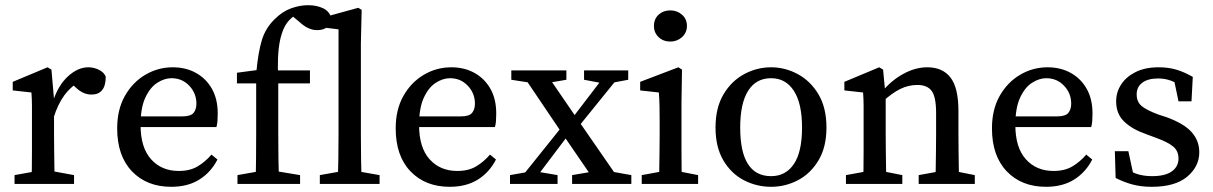

<svg xmlns="http://www.w3.org/2000/svg" viewBox="-20 -708 4670 739"><path d="M36 0V-34L136 -52H167L265 -34V0ZM101 0Q102 -21 102.5 -55.5Q103 -90 103 -127.5Q103 -165 103 -193V-238Q103 -276 103 -300Q103 -324 101 -352L29 -360V-393L163 -449L178 -440L188 -325V-193Q188 -165 188.5 -127.5Q189 -90 189.5 -55.5Q190 -21 191 0ZM186 -254 172 -318H184Q204 -380 242 -414.5Q280 -449 320 -449Q341 -449 360.5 -439.5Q380 -430 387 -413Q387 -344 332 -344Q301 -344 274 -369L249 -392L293 -398Q253 -376 227.5 -341Q202 -306 186 -254Z M639 11Q545 11 488 -48.5Q431 -108 431 -214Q431 -286 460.5 -338.5Q490 -391 539 -420Q588 -449 645 -449Q695 -449 734 -427.5Q773 -406 795.5 -366.5Q818 -327 818 -271Q818 -255 817 -242Q816 -229 813 -219H470V-260H681Q714 -260 725 -273.5Q736 -287 736 -309Q736 -349 708.5 -378Q681 -407 640 -407Q613 -407 585.5 -389.5Q558 -372 539.5 -332.5Q521 -293 521 -227Q521 -140 561.5 -95Q602 -50 668 -50Q711 -50 740.5 -67.5Q770 -85 794 -113L817 -94Q792 -45 747.5 -17Q703 11 639 11Z M894 0V-34L996 -52H1026L1135 -34V0ZM964 0Q965 -48 965.5 -96Q966 -144 966 -193V-387H892V-428L997 -442L966 -426L967 -434Q974 -508 988 -554Q1002 -600 1037 -634Q1067 -664 1100.5 -676Q1134 -688 1166 -688Q1199 -688 1224 -676Q1249 -664 1256 -636Q1255 -617 1240.5 -604.5Q1226 -592 1200 -592Q1166 -592 1132 -624L1091 -658L1170 -677L1189 -649Q1182 -654 1172 -657Q1162 -660 1154 -660Q1123 -660 1096 -633Q1069 -607 1057.5 -551Q1046 -495 1051 -400V-193Q1051 -96 1054 0ZM1009 -387V-437H1173V-387Z M1211 0V-34L1312 -52H1338L1441 -34V0ZM1280 0Q1283 -96 1283 -193V-595L1210 -604V-637L1359 -678L1372 -670L1369 -540V-193Q1369 -96 1372 0Z M1711 11Q1617 11 1560 -48.5Q1503 -108 1503 -214Q1503 -286 1532.5 -338.5Q1562 -391 1611 -420Q1660 -449 1717 -449Q1767 -449 1806 -427.5Q1845 -406 1867.5 -366.5Q1890 -327 1890 -271Q1890 -255 1889 -242Q1888 -229 1885 -219H1542V-260H1753Q1786 -260 1797 -273.5Q1808 -287 1808 -309Q1808 -349 1780.5 -378Q1753 -407 1712 -407Q1685 -407 1657.5 -389.5Q1630 -372 1611.5 -332.5Q1593 -293 1593 -227Q1593 -140 1633.5 -95Q1674 -50 1740 -50Q1783 -50 1812.5 -67.5Q1842 -85 1866 -113L1889 -94Q1864 -45 1819.5 -17Q1775 11 1711 11Z M1943 0V-34L2022 -48H2043L2126 -34V0ZM1966 0 2160 -242 2192 -221 2025 0ZM2182 0V-34L2287 -52H2309L2410 -34V0ZM2191 -201 2161 -225 2323 -437H2382ZM2277 0 2144 -194 1980 -437H2074L2200 -253L2375 0ZM1948 -401V-437H2160V-401L2072 -386H2045ZM2228 -401V-437H2398V-401L2323 -387H2302Z M2450 0V-34L2548 -52H2575L2667 -34V0ZM2516 0Q2517 -21 2517.5 -55.5Q2518 -90 2518.5 -127.5Q2519 -165 2519 -193V-236Q2519 -274 2518.5 -299Q2518 -324 2516 -352L2444 -360V-393L2591 -449L2605 -440L2603 -314V-193Q2603 -165 2603 -127.5Q2603 -90 2603.5 -55.5Q2604 -21 2605 0ZM2560 -548Q2533 -548 2515 -565Q2497 -582 2497 -608Q2497 -635 2515 -651.5Q2533 -668 2560 -668Q2586 -668 2605 -651.5Q2624 -635 2624 -608Q2624 -582 2605 -565Q2586 -548 2560 -548Z M2948 11Q2892 11 2843 -14.5Q2794 -40 2764 -91Q2734 -142 2734 -217Q2734 -293 2764.5 -344.5Q2795 -396 2844 -422.5Q2893 -449 2948 -449Q3002 -449 3051 -422.5Q3100 -396 3130.5 -344.5Q3161 -293 3161 -217Q3161 -142 3130.5 -91Q3100 -40 3051.5 -14.5Q3003 11 2948 11ZM2948 -30Q3004 -30 3035.5 -76.5Q3067 -123 3067 -217Q3067 -310 3035.5 -358.5Q3004 -407 2948 -407Q2890 -407 2859.5 -358.5Q2829 -310 2829 -217Q2829 -30 2948 -30Z M3580 0Q3581 -21 3581.5 -55Q3582 -89 3582.5 -126.5Q3583 -164 3583 -193V-273Q3583 -335 3566 -358Q3549 -381 3511 -381Q3477 -381 3446 -366Q3415 -351 3377 -317L3367 -355H3375Q3410 -398 3456.5 -423.5Q3503 -449 3549 -449Q3608 -449 3638.5 -409.5Q3669 -370 3669 -281V-193Q3669 -164 3669.5 -126.5Q3670 -89 3670.5 -55Q3671 -21 3672 0ZM3236 0V-34L3335 -52H3362L3453 -34V0ZM3302 0Q3303 -21 3303.5 -55.5Q3304 -90 3304 -127.5Q3304 -165 3304 -193V-238Q3304 -276 3304 -300Q3304 -324 3302 -352L3230 -360V-393L3364 -449L3379 -440L3389 -334V-193Q3389 -165 3389.5 -127.5Q3390 -90 3390.5 -55.5Q3391 -21 3392 0ZM3516 0V-34L3615 -52H3641L3732 -34V0Z M4006 11Q3912 11 3855 -48.5Q3798 -108 3798 -214Q3798 -286 3827.5 -338.5Q3857 -391 3906 -420Q3955 -449 4012 -449Q4062 -449 4101 -427.5Q4140 -406 4162.5 -366.5Q4185 -327 4185 -271Q4185 -255 4184 -242Q4183 -229 4180 -219H3837V-260H4048Q4081 -260 4092 -273.5Q4103 -287 4103 -309Q4103 -349 4075.5 -378Q4048 -407 4007 -407Q3980 -407 3952.5 -389.5Q3925 -372 3906.5 -332.5Q3888 -293 3888 -227Q3888 -140 3928.5 -95Q3969 -50 4035 -50Q4078 -50 4107.5 -67.5Q4137 -85 4161 -113L4184 -94Q4159 -45 4114.5 -17Q4070 11 4006 11Z M4413 11Q4373 11 4340.5 2.5Q4308 -6 4274 -23L4271 -126H4323L4347 -15L4301 -35V-68Q4326 -49 4353 -39.5Q4380 -30 4414 -30Q4465 -30 4490.5 -48.5Q4516 -67 4516 -98Q4516 -127 4495.5 -144Q4475 -161 4431 -177L4388 -193Q4337 -211 4306.5 -240.5Q4276 -270 4276 -318Q4276 -353 4295 -382.5Q4314 -412 4350.5 -430.5Q4387 -449 4440 -449Q4478 -449 4509 -439.5Q4540 -430 4571 -412L4566 -318H4516L4496 -414L4532 -398V-372Q4489 -406 4438 -406Q4398 -406 4376.5 -389.5Q4355 -373 4355 -345Q4355 -316 4374 -300Q4393 -284 4439 -267L4470 -257Q4538 -232 4567 -199Q4596 -166 4596 -122Q4596 -67 4549.5 -28Q4503 11 4413 11Z"/></svg>

Font: Lisu Bosa
Style: Regular
Weight: 400
Designer: David Morse, Annie Olsen, Victor Gaultney, Frank Grießhammer (Latin)
Foundry: SIL International
Version: Version 2.000